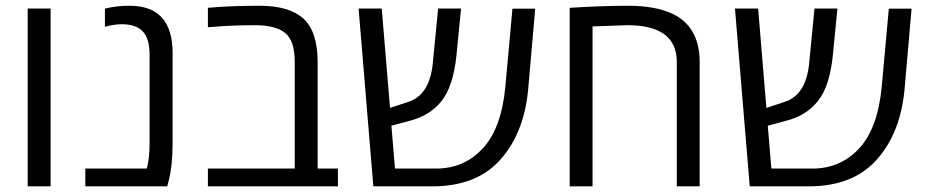

<svg xmlns="http://www.w3.org/2000/svg" viewBox="-20 -660 3292 680"><path d="M159.2 0H78.1V-629.9H159.2Z M411.1 -574.2Q384.8 -574.2 351.6 -565.4V-629.4Q390.6 -639.6 439 -639.6Q591.3 -639.6 591.3 -472.2V-153.8Q591.3 -72.3 577.1 -18.6L572.3 0H282.2V-63H500Q509.8 -99.6 509.8 -153.8V-465.3Q509.8 -523.9 485.4 -549.1Q460.9 -574.2 411.1 -574.2Z M1105 -439.5V-63H1176.8V0H716.3V-63H1023.9V-440.4Q1023.9 -515.6 990 -543.2Q956.1 -570.8 882.8 -570.8Q809.6 -570.8 741.2 -565.4L716.3 -563.5V-632.3Q794.4 -639.6 899.4 -639.6Q1004.4 -639.6 1054.7 -594Q1105 -548.3 1105 -439.5Z M1524.4 -63Q1624 -63 1690.2 -134.8Q1756.3 -206.5 1770 -355L1794.9 -629.4H1875.5L1851.6 -355Q1839.4 -194.8 1754.9 -97.7Q1670.4 0 1511.2 0H1302.2L1250 -629.9H1332L1361.3 -277.8L1426.3 -299.3Q1501.5 -323.7 1512.7 -435.1L1531.7 -629.9H1612.8L1596.7 -464.4Q1585.4 -354 1543.5 -301.8Q1501.5 -249.5 1429.7 -231.9L1366.2 -214.8L1378.9 -63Z M1997.6 0V-632.3Q2111.3 -639.6 2205.8 -639.6Q2300.3 -639.6 2361.3 -611.3Q2458 -565.9 2458 -439.5V0H2377V-440.4Q2377 -570.8 2202.1 -570.8L2078.6 -566.4V0Z M2857.4 -63Q2957 -63 3023.2 -134.8Q3089.4 -206.5 3103 -355L3127.9 -629.4H3208.5L3184.6 -355Q3172.4 -194.8 3087.9 -97.7Q3003.4 0 2844.2 0H2635.3L2583 -629.9H2665L2694.3 -277.8L2759.3 -299.3Q2834.5 -323.7 2845.7 -435.1L2864.7 -629.9H2945.8L2929.7 -464.4Q2918.5 -354 2876.5 -301.8Q2834.5 -249.5 2762.7 -231.9L2699.2 -214.8L2711.9 -63Z"/></svg>

Font: OpenSansHebrew-Regular
Style: Regular
Weight: 400
Foundry: Ascender Corporation, Yanek Iontef
Version: Version 2.001;PS 002.001;hotconv 1.0.70;makeotf.lib2.5.58329